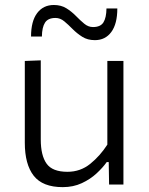

<svg xmlns="http://www.w3.org/2000/svg" viewBox="-20 -740 596 770"><path d="M231.5 10.5Q151 10.5 115.2 -35.2Q79.5 -81 79.5 -167.5V-495.5L143.5 -498V-180.5Q143.5 -116.5 166.8 -83.8Q190 -51 250.5 -51Q302.5 -51 342 -83Q381.5 -115 410.5 -160V-495.5H475V0H417.5L416 -90H408Q392.5 -68 367.5 -44.8Q342.5 -21.5 308.2 -5.5Q274 10.5 231.5 10.5ZM360.5 -579Q331 -579 309.8 -592.5Q288.5 -606 271.2 -623.5Q254 -641 237.8 -654.5Q221.5 -668 202.5 -668Q172.5 -668 160.5 -649.2Q148.5 -630.5 148 -593.5H104.5Q104.5 -655 129 -687.5Q153.5 -720 196 -720Q225 -720 246.2 -706.8Q267.5 -693.5 284.5 -676Q301.5 -658.5 317.8 -645Q334 -631.5 353 -631.5Q383 -631.5 394.8 -650.2Q406.5 -669 407 -706H450.5Q450.5 -644.5 426.5 -611.8Q402.5 -579 360.5 -579Z"/></svg>

Font: Commissioner Light
Style: Regular
Weight: 300
Designer: Kostas Bartsokas
Foundry: Kostas Bartsokas
Version: Version 1.000; ttfautohint (v1.8.3)